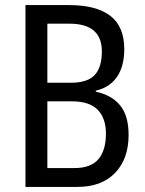

<svg xmlns="http://www.w3.org/2000/svg" viewBox="-20 -785 569 754"><path d="M252 -765Q358 -765 413 -723Q468 -681 468 -592Q468 -524 439 -482.5Q410 -441 356 -429V-425Q418 -412 451.5 -371.5Q485 -331 485 -255Q485 -161 432 -106Q379 -51 284 -51H80V-765ZM257 -460Q324 -460 352 -490.5Q380 -521 380 -583Q380 -692 253 -692H166V-460ZM166 -387V-125H272Q337 -125 366.5 -160Q396 -195 396 -260Q396 -321 363.5 -354Q331 -387 263 -387Z"/></svg>

Font: Noto Sans Tamil UI Condensed
Style: Regular
Weight: 400
Width: 3
Designer: Jelle Bosma - Monotype Design Team
Foundry: Monotype Imaging Inc.
Version: Version 2.004; ttfautohint (v1.8.4.7-5d5b)